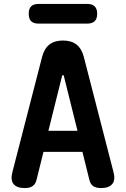

<svg xmlns="http://www.w3.org/2000/svg" viewBox="-20 -946 640 976"><path d="M226 -281H374L305 -558Q303 -565 300 -565Q297 -565 295 -558ZM434 -33 399 -174H201L166 -33Q161 -11 146.5 -0.5Q132 10 105 10Q65 10 48.5 -11Q32 -32 44 -75L194 -657Q205 -699 231 -719.5Q257 -740 300 -740Q343 -740 369 -719.5Q395 -699 406 -657L556 -75Q568 -32 551 -11Q534 10 494 10Q467 10 453 -0.5Q439 -11 434 -33ZM176 -826Q150 -826 138 -838.5Q126 -851 126 -876Q126 -901 138 -913.5Q150 -926 176 -926H424Q449 -926 461.5 -913.5Q474 -901 474 -876Q474 -851 461.5 -838.5Q449 -826 424 -826Z"/></svg>

Font: Maple Mono Normal NL
Style: Bold
Weight: 700
Monospace: yes
Designer: subframe7536
Version: Version 7.000